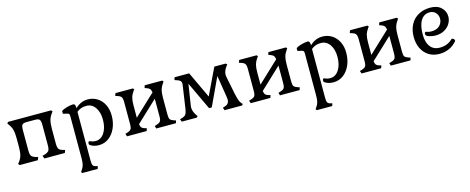

<svg xmlns="http://www.w3.org/2000/svg" viewBox="-36 -1076 4728 1931"><g transform="rotate(-15 2328.0 -110.5)"><path d="M44 -15 56 -31Q79 -60 87.5 -93Q96 -126 96 -182V-268Q96 -324 87 -357.5Q78 -391 56 -419L44 -437L56 -450H503L515 -437L503 -419Q481 -391 472 -357.5Q463 -324 463 -268V-114Q463 -74 474 -58Q485 -42 518 -34L537 -29L526 0H313L302 -31L323 -36Q358 -47 369.5 -62.5Q381 -78 381 -120V-331Q381 -373 369.5 -386.5Q358 -400 323 -400H235Q200 -400 189 -386.5Q178 -373 178 -331V-120Q178 -78 189 -62.5Q200 -47 235 -36L257 -31L245 0H56Z M634 228 644 213Q661 190 668 164.5Q675 139 675 96V-345Q675 -358 671 -365Q667 -372 656 -375L609 -386V-414Q623 -427 663 -439Q703 -451 733 -451Q756 -451 756 -409V-405Q814 -461 887 -461Q942 -461 986 -433Q1030 -405 1054.5 -355.5Q1079 -306 1079 -242Q1079 -170 1053 -111.5Q1027 -53 981.5 -20Q936 13 880 13Q826 13 790 -12Q781 -17 781 -28Q781 -38 784.5 -44.5Q788 -51 795 -51Q798 -51 814.5 -43.5Q831 -36 858 -36Q914 -36 948.5 -89Q983 -142 983 -225Q983 -303 948.5 -352.5Q914 -402 857 -402Q827 -402 803 -394Q779 -386 756 -367V141Q756 176 763.5 190Q771 204 794 209L812 213L804 240H644Z M1164 -28 1183 -34Q1214 -43 1224.5 -57.5Q1235 -72 1235 -110V-340Q1235 -378 1224.5 -393Q1214 -408 1183 -417L1164 -423L1174 -450H1355L1366 -438L1355 -423Q1334 -394 1325.5 -363.5Q1317 -333 1317 -282V-155L1536 -361Q1531 -388 1520.5 -399Q1510 -410 1488 -417L1470 -423L1478 -450H1661L1671 -438L1661 -423Q1640 -394 1631.5 -363.5Q1623 -333 1623 -282V-104Q1623 -68 1633 -55Q1643 -42 1674 -32L1691 -27L1683 0H1478L1470 -28L1488 -34Q1520 -43 1530.5 -57.5Q1541 -72 1541 -110V-293L1322 -87Q1326 -59 1336.5 -48.5Q1347 -38 1369 -32L1387 -27L1378 0H1174Z M1733 -28 1754 -34Q1785 -43 1795.5 -59Q1806 -75 1812 -110L1848 -356Q1849 -360 1849 -368Q1849 -388 1836.5 -399Q1824 -410 1798 -417L1781 -423L1789 -450H1941L2071 -174L2203 -450H2321L2335 -438L2323 -423Q2291 -380 2291 -340Q2291 -328 2294 -316L2325 -162Q2327 -154 2329 -140Q2341 -87 2350 -61.5Q2359 -36 2382 -13L2372 0H2189L2179 -28L2197 -34Q2223 -41 2235 -56Q2247 -71 2247 -96Q2247 -109 2244 -125L2208 -351L2072 -60H2044L1907 -351L1873 -133Q1871 -119 1871 -113Q1871 -72 1901 -28L1912 -13L1900 0H1744Z M2452 -28 2471 -34Q2502 -43 2512.5 -57.5Q2523 -72 2523 -110V-340Q2523 -378 2512.5 -393Q2502 -408 2471 -417L2452 -423L2462 -450H2643L2654 -438L2643 -423Q2622 -394 2613.5 -363.5Q2605 -333 2605 -282V-155L2824 -361Q2819 -388 2808.5 -399Q2798 -410 2776 -417L2758 -423L2766 -450H2949L2959 -438L2949 -423Q2928 -394 2919.5 -363.5Q2911 -333 2911 -282V-104Q2911 -68 2921 -55Q2931 -42 2962 -32L2979 -27L2971 0H2766L2758 -28L2776 -34Q2808 -43 2818.5 -57.5Q2829 -72 2829 -110V-293L2610 -87Q2614 -59 2624.5 -48.5Q2635 -38 2657 -32L2675 -27L2666 0H2462Z M3076 228 3086 213Q3103 190 3110 164.5Q3117 139 3117 96V-345Q3117 -358 3113 -365Q3109 -372 3098 -375L3051 -386V-414Q3065 -427 3105 -439Q3145 -451 3175 -451Q3198 -451 3198 -409V-405Q3256 -461 3329 -461Q3384 -461 3428 -433Q3472 -405 3496.5 -355.5Q3521 -306 3521 -242Q3521 -170 3495 -111.5Q3469 -53 3423.5 -20Q3378 13 3322 13Q3268 13 3232 -12Q3223 -17 3223 -28Q3223 -38 3226.5 -44.5Q3230 -51 3237 -51Q3240 -51 3256.5 -43.5Q3273 -36 3300 -36Q3356 -36 3390.5 -89Q3425 -142 3425 -225Q3425 -303 3390.5 -352.5Q3356 -402 3299 -402Q3269 -402 3245 -394Q3221 -386 3198 -367V141Q3198 176 3205.5 190Q3213 204 3236 209L3254 213L3246 240H3086Z M3606 -28 3625 -34Q3656 -43 3666.5 -57.5Q3677 -72 3677 -110V-340Q3677 -378 3666.5 -393Q3656 -408 3625 -417L3606 -423L3616 -450H3797L3808 -438L3797 -423Q3776 -394 3767.5 -363.5Q3759 -333 3759 -282V-155L3978 -361Q3973 -388 3962.5 -399Q3952 -410 3930 -417L3912 -423L3920 -450H4103L4113 -438L4103 -423Q4082 -394 4073.5 -363.5Q4065 -333 4065 -282V-104Q4065 -68 4075 -55Q4085 -42 4116 -32L4133 -27L4125 0H3920L3912 -28L3930 -34Q3962 -43 3972.5 -57.5Q3983 -72 3983 -110V-293L3764 -87Q3768 -59 3778.5 -48.5Q3789 -38 3811 -32L3829 -27L3820 0H3616Z M4217 -219Q4217 -291 4246 -346Q4275 -401 4328.5 -431Q4382 -461 4452 -461Q4526 -461 4566.5 -422Q4607 -383 4607 -328Q4607 -290 4586.5 -255Q4566 -220 4526.5 -198Q4487 -176 4434 -176Q4404 -176 4369 -186.5Q4334 -197 4334 -218Q4334 -226 4338 -232Q4342 -238 4347 -238Q4350 -238 4365.5 -232.5Q4381 -227 4406 -227Q4461 -227 4491 -257Q4521 -287 4521 -329Q4521 -365 4497.5 -391Q4474 -417 4435 -417Q4376 -417 4343.5 -365.5Q4311 -314 4311 -219Q4311 -138 4345.5 -92.5Q4380 -47 4445 -47Q4525 -47 4577 -99Q4580 -102 4585 -102Q4593 -102 4601.5 -94Q4610 -86 4610 -77Q4610 -74 4608 -71.5Q4606 -69 4606 -68Q4572 -28 4525.5 -7.5Q4479 13 4426 13Q4363 13 4316 -16Q4269 -45 4243 -97.5Q4217 -150 4217 -219Z"/></g></svg>

Font: Kurale
Style: Regular
Weight: 400
Designer: Eduardo Rodriguez Tunni
Foundry: Eduardo Rodriguez Tunni
Version: Version 2.000